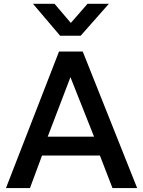

<svg xmlns="http://www.w3.org/2000/svg" viewBox="-20 -964 734 984"><path d="M10.5 0 282.5 -700H404L683 0H556.5L492 -167H195.5L133.5 0ZM224.5 -263.5H462L341 -568.5ZM288 -781 149 -944.5H259.5L343 -846.5L428.5 -944.5H538L393.5 -781Z"/></svg>

Font: Geologica EX
Style: Regular
Weight: 400
Designer: Sindre Bremnes, Frode Helland
Foundry: Monokrom Skriftforlag AS
Version: Version 1.010;gftools[0.9.28]